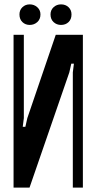

<svg xmlns="http://www.w3.org/2000/svg" viewBox="-20 -858 441 878"><path d="M359 -699V0H313V-527L318 -567H306L297 -527L115 0H42V-699H89V-318L84 -278H96L105 -318L235 -699ZM69 -792Q69 -812 82.5 -825Q96 -838 116 -838Q136 -838 150.5 -825Q165 -812 165 -792Q165 -770 150.5 -757Q136 -744 116 -744Q96 -744 82.5 -757Q69 -770 69 -792ZM211 -792Q211 -812 225 -825Q239 -838 259 -838Q280 -838 293.5 -825Q307 -812 307 -792Q307 -770 293.5 -757Q280 -744 259 -744Q239 -744 225 -757Q211 -770 211 -792Z"/></svg>

Font: Moniqa ExtBd Paragraph
Style: Regular
Weight: 800
Designer: Rajesh Rajput
Foundry: Rajesh Rajput
Version: Version 1.000